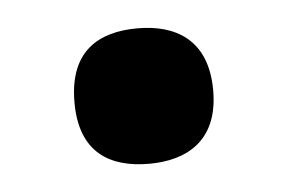

<svg xmlns="http://www.w3.org/2000/svg" viewBox="-28 -191 350 233"><g transform="rotate(-5 146.5 -74.5)"><path d="M146 8C191 8 231 -12 231 -74C231 -137 191 -157 146 -157C99 -157 62 -137 62 -74C62 -12 99 8 146 8Z"/></g></svg>

Font: Noto Serif Hebrew SemiCondensed ExtraBold
Style: Regular
Weight: 800
Width: 4
Designer: Monotype Design Team
Foundry: Monotype Imaging Inc.
Version: Version 2.004